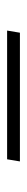

<svg xmlns="http://www.w3.org/2000/svg" viewBox="212 -610 76 540"><g transform="rotate(90 250.0 -340.0)"><path d="M428 -322H66L72 -358H434Z"/></g></svg>

Font: Iosevka SS04 Extralight
Style: Italic
Weight: 200
Italic angle: -9°
Monospace: yes
Designer: Belleve Invis
Foundry: Belleve Invis
Version: Version 19.0.0; ttfautohint (v1.8.4)